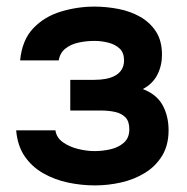

<svg xmlns="http://www.w3.org/2000/svg" viewBox="-20 -555 566 582"><path d="M268 7Q227 7 186.5 -1.5Q146 -10 111.5 -29.5Q77 -49 55 -81Q33 -113 29 -160H148Q151 -138 170.5 -124Q190 -110 216.5 -103.5Q243 -97 266 -97Q291 -97 315 -102.5Q339 -108 355.5 -122.5Q372 -137 372 -163Q372 -187 360.5 -199Q349 -211 329.5 -215.5Q310 -220 285 -220H193V-313H266Q285 -313 301 -316Q317 -319 329.5 -326Q342 -333 349 -344.5Q356 -356 356 -372Q356 -395 343 -407.5Q330 -420 309 -425.5Q288 -431 266 -431Q242 -431 218.5 -426Q195 -421 178.5 -408Q162 -395 158 -372H41Q47 -434 81 -469.5Q115 -505 165 -520Q215 -535 266 -535Q302 -535 338.5 -528Q375 -521 405 -504Q435 -487 453 -459Q471 -431 471 -389Q471 -356 457 -328.5Q443 -301 413 -285Q455 -269 473 -236Q491 -203 491 -160Q491 -115 471.5 -83Q452 -51 419.5 -31Q387 -11 347.5 -2Q308 7 268 7Z"/></svg>

Font: Onest SemiBold
Style: Regular
Weight: 600
Designer: Dmitri Voloshin, Andrey Kudryavtsev
Foundry: Dmitri Voloshin, Andrey Kudryavtsev
Version: Version 1.000;gftools[0.9.33]